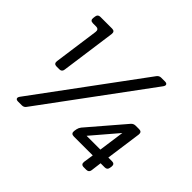

<svg xmlns="http://www.w3.org/2000/svg" viewBox="-162 -978 1211 1211"><g transform="rotate(45 443.5 -372.5)"><path d="M136 -328Q111 -328 114 -354L156 -657Q159 -683 133 -683H106Q80 -683 83 -708L85 -723Q88 -745 110 -745H215Q240 -745 237 -719L186 -350Q183 -328 161 -328ZM121 0Q106 0 102 -8Q98 -16 107 -29L624 -730Q635 -745 653 -745H686Q701 -745 705 -737Q709 -729 700 -716L183 -15Q173 0 154 0ZM706 0Q681 0 684 -26L694 -93H525Q499 -93 502 -119L505 -137Q508 -152 518 -165L723 -404Q735 -417 753 -417H784Q809 -417 806 -391L773 -153H806Q831 -153 828 -127L826 -115Q823 -93 801 -93H764L755 -22Q752 0 729 0ZM702 -153 726 -325 579 -153Z"/></g></svg>

Font: Pitagon Sans Text
Style: Italic
Weight: 400
Italic angle: -8°
Designer: Travis Tran
Foundry: Pitagon
Version: Version 1.001; ttfautohint (v1.8.4.7-5d5b);gftools[0.9.26]